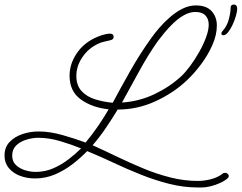

<svg xmlns="http://www.w3.org/2000/svg" viewBox="-59 -738 1070 850"><path d="M817 92Q754 92 690.5 76Q627 60 564.5 35Q502 10 442.5 -18Q383 -46 327 -69Q299 -40 263 -12Q227 16 185 34Q143 52 96 52Q61 52 30 40.5Q-1 29 -20 6Q-39 -17 -39 -49Q-39 -86 -16.5 -109.5Q6 -133 40.5 -144.5Q75 -156 112 -156Q162 -156 218 -140Q274 -124 320 -107Q349 -142 374.5 -179Q400 -216 422 -254Q348 -262 298.5 -298Q249 -334 249 -403Q249 -453 278.5 -498.5Q308 -544 359 -569Q373 -576 393 -582.5Q413 -589 428 -589Q444 -589 444 -575Q444 -563 430 -560Q416 -556 402.5 -553.5Q389 -551 375 -544Q332 -524 305.5 -484.5Q279 -445 279 -402Q279 -360 302 -335Q325 -310 361.5 -298.5Q398 -287 440 -283Q479 -356 520.5 -429Q562 -502 611 -570Q625 -590 646 -614.5Q667 -639 693.5 -662Q720 -685 749 -699.5Q778 -714 808 -714Q855 -714 878 -688.5Q901 -663 901 -625Q901 -583 881 -538Q861 -493 830.5 -452.5Q800 -412 768 -382Q710 -327 630 -290Q550 -253 462 -253Q437 -212 410 -172Q383 -132 351 -95Q404 -71 460 -44Q516 -17 575 7.5Q634 32 695 47.5Q756 63 817 63Q845 63 874.5 55.5Q904 48 925 32Q930 27 937 27Q944 27 949 31.5Q954 36 954 41Q954 46 949 51Q937 62 916.5 71.5Q896 81 874 86.5Q852 92 835 92ZM481 -284Q557 -289 624.5 -321Q692 -353 744 -401Q763 -419 784 -447.5Q805 -476 823.5 -509Q842 -542 853.5 -573.5Q865 -605 865 -629Q865 -654 850.5 -669.5Q836 -685 806 -685Q781 -685 756 -671Q731 -657 709 -636Q687 -615 669 -593Q651 -571 639 -555Q596 -494 556.5 -421.5Q517 -349 481 -284ZM99 23Q140 23 176 7.5Q212 -8 243.5 -32Q275 -56 300 -81Q258 -98 208 -113Q158 -128 111 -128Q84 -128 57 -119.5Q30 -111 12.5 -94Q-5 -77 -5 -49Q-5 -24 10.5 -8.5Q26 7 50 15Q74 23 99 23ZM991 -700Q991 -686 985 -666Q979 -646 970 -627Q961 -608 950.5 -595Q940 -582 930 -582Q921 -582 921 -590Q921 -595 925 -599Q946 -622 954 -652.5Q962 -683 962 -704Q962 -718 977 -718Q982 -718 986.5 -714Q991 -710 991 -700Z"/></svg>

Font: Ms Madi
Style: Regular
Weight: 400
Designer: Robert E. Leuschke
Foundry: Robert E. Leuschke
Version: Version 1.010; ttfautohint (v1.8.3)